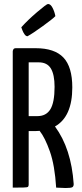

<svg xmlns="http://www.w3.org/2000/svg" viewBox="-20 -942 412 964"><path d="M44 0ZM343 -503Q343 -356 256 -307Q338 -196 350 -18Q350 -6 343 -2Q336 2 309 2Q298 2 262 0Q255 -112 230.5 -181.5Q206 -251 179 -285L160 -284H124V-16Q124 -7 120.5 -4Q117 -1 97 -0.5Q77 0 44 0V-684Q44 -688 47 -694Q50 -700 60 -700H159Q254 -700 298.5 -653Q343 -606 343 -503ZM254 -506Q254 -567 235.5 -598Q217 -629 174 -629H124V-359H168Q212 -359 233 -393.5Q254 -428 254 -506ZM87 -805Q119 -841 166.5 -881.5Q214 -922 221 -922Q234 -922 244 -902.5Q254 -883 258 -861Q246 -848 195 -811Q144 -774 118 -760Q110 -760 103 -770Q96 -780 92 -791Q88 -802 87 -805Z"/></svg>

Font: Yanone Kaffeesatz
Style: Regular
Weight: 400
Designer: Yanone (Cyrillic: Daniel Pouzeot & Huerta Tipografica)
Foundry: Yanone
Version: Version 1.100;PS 001.100;hotconv 1.0.70;makeotf.lib2.5.58329